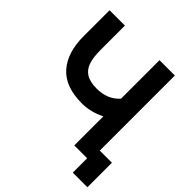

<svg xmlns="http://www.w3.org/2000/svg" viewBox="-219 -856 1124 1124"><g transform="rotate(45 342.5 -294.0)"><path d="M685 119H564V0H457.5V-240.5Q387.5 -205 314.5 -205Q177 -205 110.5 -280.2Q44 -355.5 44 -490.5V-705.5H171V-505Q171 -441.5 184.2 -403.8Q197.5 -366 227.5 -347.5Q259 -327.5 314.5 -327.5Q405.5 -327.5 457.5 -387V-705.5H584.5V-84H685Z"/></g></svg>

Font: Acari Sans
Style: Bold
Weight: 700
Designer: Alfredo Marco Pradil and Stefan Peev (font) & Cristiano Sobral (main changes)
Foundry: Alfredo Marco Pradil and Stefan Peev (font) & Cristiano Sobral (main changes)
Version: Version 1.063; ttfautohint (v1.8.3)